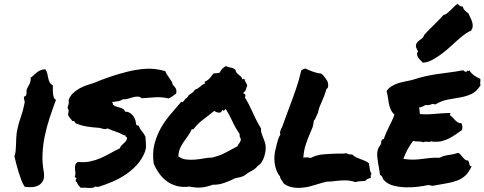

<svg xmlns="http://www.w3.org/2000/svg" viewBox="-20 -959 2513 996"><path d="M207 -68.4Q211.9 -39.1 203.6 -22.5Q195.3 -5.9 180.2 2.4Q165 10.7 145.5 11.7Q126 12.7 108.4 9.8Q98.6 -3.9 90.8 -24.4Q83 -44.9 76.2 -66.9Q69.3 -88.9 64 -110.4Q58.6 -131.8 54.7 -148.4Q59.6 -160.2 61 -175.3Q62.5 -190.4 63 -206.1Q63.5 -221.7 64 -237.8Q64.5 -253.9 66.4 -268.6Q73.2 -309.6 86.4 -346.7Q99.6 -383.8 107.4 -423.8Q109.4 -432.6 106 -440.4Q102.5 -448.2 104.5 -455.1Q105.5 -459 110.4 -460.4Q115.2 -461.9 116.2 -466.8Q119.1 -477.5 117.7 -484.4Q116.2 -491.2 121.1 -501Q126 -508.8 133.3 -523.9Q140.6 -539.1 138.7 -555.7Q147.5 -561.5 155.3 -569.3Q163.1 -577.1 171.4 -583.5Q179.7 -589.8 189.9 -594.7Q200.2 -599.6 214.8 -599.6Q222.7 -589.8 225.1 -578.1Q227.5 -566.4 230 -554.7Q232.4 -543 237.3 -532.7Q242.2 -522.5 253.9 -516.6Q253.9 -508.8 253.9 -497.1Q253.9 -485.4 254.9 -474.1Q255.9 -462.9 259.3 -453.6Q262.7 -444.3 270.5 -441.4Q252.9 -394.5 237.8 -348.6Q222.7 -302.7 212.9 -256.3Q203.1 -210 200.7 -163.1Q198.2 -116.2 207 -68.4Z M335.9 -439.5Q342.8 -460 357.9 -474.6Q373 -489.3 391.1 -499.5Q409.2 -509.8 428.7 -516.6Q448.2 -523.4 465.8 -528.3Q504.9 -544.9 549.3 -560.1Q593.8 -575.2 640.1 -586.9Q686.5 -598.6 735.4 -602.1Q784.2 -605.5 837.9 -589.8Q840.8 -580.1 846.7 -571.3Q852.5 -562.5 858.9 -553.7Q865.2 -544.9 870.1 -536.6Q875 -528.3 876 -519.5Q885.7 -510.7 891.6 -500.5Q897.5 -490.2 893.6 -473.6Q883.8 -465.8 874.5 -459.5Q865.2 -453.1 854.5 -448.2Q818.4 -457 781.2 -454.1Q744.1 -451.2 714.8 -449.2Q706.1 -458 693.8 -458Q681.6 -458 668.5 -454.1Q655.3 -450.2 642.1 -446.3Q628.9 -442.4 617.2 -444.3Q607.4 -436.5 593.3 -434.1Q579.1 -431.6 562.5 -429.7Q561.5 -424.8 564.5 -423.3Q567.4 -421.9 565.4 -417Q571.3 -410.2 580.6 -407.2Q589.8 -404.3 600.1 -401.4Q610.4 -398.4 618.2 -394Q626 -389.6 628.9 -379.9Q643.6 -379.9 654.3 -373Q665 -366.2 671.9 -356.4Q678.7 -346.7 682.1 -335.4Q685.5 -324.2 685.5 -315.4Q688.5 -307.6 692.4 -308.6Q696.3 -309.6 701.2 -304.7Q704.1 -292 715.8 -278.8Q727.5 -265.6 734.4 -250Q736.3 -225.6 737.3 -206.5Q738.3 -187.5 730.5 -168Q715.8 -131.8 689.9 -103.5Q664.1 -75.2 631.3 -53.2Q598.6 -31.2 561.5 -15.6Q524.4 0 489.3 10.7Q485.4 9.8 481.4 10.7Q477.5 11.7 479.5 5.9Q471.7 12.7 462.4 14.6Q453.1 16.6 442.4 16.1Q431.6 15.6 420.4 14.6Q409.2 13.7 399.4 15.6Q392.6 8.8 387.2 2.4Q381.8 -3.9 378.9 -13.7Q374 -13.7 374.5 -18.6Q375 -23.4 371.1 -23.4Q377 -33.2 376.5 -34.7Q376 -36.1 373.5 -37.1Q371.1 -38.1 369.1 -39.6Q367.2 -41 368.2 -43.9Q372.1 -51.8 371.1 -62Q370.1 -72.3 369.1 -83Q368.2 -93.8 370.6 -103.5Q373 -113.3 384.8 -119.1Q418 -115.2 447.8 -121.6Q477.5 -127.9 503.9 -139.6Q530.3 -151.4 554.2 -165Q578.1 -178.7 601.6 -189.5Q604.5 -198.2 609.9 -204.1Q615.2 -210 621.1 -214.8Q627 -219.7 631.8 -225.6Q636.7 -231.4 638.7 -240.2Q639.6 -247.1 635.3 -248.5Q630.9 -250 630.9 -255.9L620.1 -258.8Q601.6 -269.5 578.1 -276.9Q554.7 -284.2 538.1 -293Q527.3 -287.1 518.1 -290Q508.8 -293 494.1 -295.9Q460.9 -297.9 430.2 -302.7Q399.4 -307.6 371.1 -320.3Q369.1 -325.2 366.2 -329.1Q363.3 -333 355.5 -331.1Q349.6 -338.9 343.8 -346.2Q337.9 -353.5 333 -362.3Q335 -374 335.9 -382.3Q336.9 -390.6 330.1 -398.4Q334 -411.1 335.9 -418.9Q337.9 -426.8 335.9 -439.5Z M1334 -293Q1333 -281.2 1335.9 -270.5Q1338.9 -259.8 1343.3 -249.5Q1347.7 -239.3 1351.6 -228.5Q1355.5 -217.8 1357.4 -207Q1359.4 -193.4 1357.4 -177.2Q1355.5 -161.1 1350.6 -146Q1345.7 -130.9 1337.9 -118.7Q1330.1 -106.4 1319.3 -100.6Q1305.7 -83 1286.1 -73.2Q1266.6 -63.5 1250 -49.8Q1239.3 -43 1226.1 -40Q1212.9 -37.1 1199.2 -34.2Q1188.5 -28.3 1173.8 -22Q1159.2 -15.6 1143.6 -10.3Q1127.9 -4.9 1112.3 -2.4Q1096.7 0 1085 -1Q1055.7 9.8 1027.8 13.2Q1000 16.6 962.9 8.8Q927.7 13.7 897.9 5.9Q868.2 -2 845.2 -19Q822.3 -36.1 805.2 -60.1Q788.1 -84 777.3 -110.4Q769.5 -166 781.2 -211.4Q793 -256.8 814.9 -295.4Q836.9 -334 865.2 -366.7Q893.6 -399.4 919.9 -430.7Q925.8 -428.7 929.2 -431.2Q932.6 -433.6 935.5 -438Q938.5 -442.4 941.9 -446.3Q945.3 -450.2 950.2 -451.2Q957 -465.8 970.2 -473.1Q983.4 -480.5 991.2 -494.1Q1000 -496.1 1005.9 -500Q1011.7 -503.9 1017.1 -508.8Q1022.5 -513.7 1028.3 -518.1Q1034.2 -522.5 1042 -524.4V-535.2Q1059.6 -543 1067.9 -553.2Q1076.2 -563.5 1087.9 -578.1Q1096.7 -579.1 1102.1 -579.1Q1107.4 -579.1 1118.2 -581.1Q1126 -594.7 1132.3 -601.6Q1138.7 -608.4 1151.4 -616.2Q1163.1 -610.4 1177.2 -608.4Q1191.4 -606.4 1202.1 -595.7Q1203.1 -585.9 1208 -580.6Q1212.9 -575.2 1218.8 -570.8Q1224.6 -566.4 1230 -561.5Q1235.4 -556.6 1237.3 -547.9Q1241.2 -546.9 1242.7 -548.8Q1244.1 -550.8 1248 -549.8Q1251 -536.1 1254.9 -531.7Q1258.8 -527.3 1262.7 -514.6Q1257.8 -504.9 1255.4 -494.6Q1252.9 -484.4 1243.2 -479.5Q1242.2 -472.7 1247.1 -472.2Q1252 -471.7 1252.9 -466.8Q1253.9 -458 1250 -454.1Q1273.4 -416 1292 -373.5Q1310.5 -331.1 1334 -293ZM1211.9 -200.2Q1215.8 -210.9 1222.2 -217.8Q1228.5 -224.6 1229.5 -238.3Q1224.6 -246.1 1223.6 -250.5Q1222.7 -254.9 1222.7 -264.6Q1201.2 -294.9 1185.5 -329.6Q1169.9 -364.3 1150.4 -394.5Q1148.4 -390.6 1143.6 -386.7Q1138.7 -382.8 1132.8 -388.7Q1130.9 -380.9 1126 -377.4Q1121.1 -374 1115.2 -374.5Q1109.4 -375 1103 -377.4Q1096.7 -379.9 1091.8 -383.8Q1063.5 -361.3 1035.2 -339.8Q1006.8 -318.4 984.4 -290Q980.5 -288.1 979.5 -288.6Q978.5 -289.1 973.6 -287.1Q965.8 -268.6 954.6 -253.4Q943.4 -238.3 932.6 -222.7Q921.9 -207 914.1 -189.5Q906.2 -171.9 905.3 -148.4Q921.9 -134.8 944.3 -131.8Q966.8 -128.9 990.7 -130.9Q1014.6 -132.8 1037.6 -137.2Q1060.5 -141.6 1080.1 -141.6Q1121.1 -151.4 1150.4 -167.5Q1179.7 -183.6 1211.9 -200.2Z M1651.4 -10.7Q1624 -2 1591.8 6.8Q1559.6 15.6 1527.3 15.6Q1478.5 15.6 1450.2 -8.8Q1445.3 -19.5 1441.4 -23.4Q1438.5 -27.3 1436 -31.7Q1433.6 -36.1 1432.6 -43.9Q1420.9 -57.6 1414.1 -75.7Q1407.2 -93.8 1404.8 -112.8Q1402.3 -131.8 1403.8 -151.4Q1405.3 -170.9 1410.2 -188.5Q1412.1 -192.4 1412.6 -196.3Q1413.1 -200.2 1414.1 -205.1Q1418 -220.7 1422.4 -235.4Q1426.8 -250 1434.6 -260.7Q1430.7 -269.5 1434.6 -280.3Q1438.5 -291 1443.4 -299.8Q1457 -336.9 1466.3 -362.8Q1475.6 -388.7 1485.4 -414.1Q1502 -458 1516.6 -501Q1531.2 -543.9 1543 -593.8Q1550.8 -598.6 1554.7 -600.6Q1560.5 -602.5 1564.5 -603.5Q1582 -594.7 1605.5 -586.4Q1628.9 -578.1 1644.5 -578.1Q1652.3 -573.2 1654.3 -570.8Q1656.2 -568.4 1658.2 -566.4Q1668.9 -553.7 1676.8 -540.5Q1684.6 -527.3 1681.6 -505.9Q1675.8 -497.1 1672.9 -497.1Q1668 -477.5 1662.6 -463.9Q1657.2 -450.2 1651.4 -436.5Q1644.5 -421.9 1638.7 -407.2Q1632.8 -392.6 1628.9 -371.1Q1625 -366.2 1623.5 -362.3Q1622.1 -358.4 1620.1 -353.5Q1618.2 -348.6 1615.7 -343.3Q1613.3 -337.9 1608.4 -334Q1605.5 -308.6 1599.1 -293Q1592.8 -277.3 1585.9 -261.7Q1574.2 -233.4 1564.9 -205.1Q1555.7 -176.8 1553.7 -140.6Q1558.6 -142.6 1563 -142.6Q1567.4 -142.6 1571.3 -142.6Q1580.1 -142.6 1591.8 -139.6Q1621.1 -155.3 1655.8 -158.2Q1690.4 -161.1 1724.6 -162.1Q1738.3 -162.1 1752 -162.1Q1765.6 -162.1 1777.3 -164.1Q1786.1 -159.2 1788.6 -158.7Q1791 -158.2 1795.9 -158.2Q1802.7 -158.2 1807.6 -157.2Q1819.3 -146.5 1830.1 -141.6Q1840.8 -136.7 1852.5 -132.8Q1863.3 -128.9 1873.5 -124.5Q1883.8 -120.1 1893.6 -112.3L1900.4 -70.3Q1907.2 -61.5 1906.2 -58.6Q1906.2 -50.8 1902.3 -46.9L1904.3 -36.1Q1889.6 -33.2 1884.3 -29.3Q1878.9 -25.4 1874 -20.5Q1866.2 -19.5 1862.8 -19.5Q1859.4 -19.5 1856.4 -19.5Q1842.8 -19.5 1823.2 -14.6Q1796.9 -23.4 1768.6 -23.4Q1757.8 -23.4 1746.1 -22.5Q1734.4 -21.5 1722.7 -20.5Q1710.9 -18.6 1698.7 -17.6Q1686.5 -16.6 1673.8 -16.6Z M2471.7 -549.8Q2472.7 -543 2472.2 -539.6Q2471.7 -536.1 2471.2 -533.2Q2470.7 -530.3 2470.7 -526.9Q2470.7 -523.4 2472.7 -516.6Q2452.1 -483.4 2425.3 -471.2Q2398.4 -459 2367.2 -453.6Q2335.9 -448.2 2303.2 -442.4Q2270.5 -436.5 2238.3 -417Q2225.6 -421.9 2215.3 -417Q2205.1 -412.1 2185.5 -414.1Q2179.7 -408.2 2170.9 -405.8Q2162.1 -403.3 2153.3 -400.4Q2157.2 -391.6 2156.7 -382.3Q2156.2 -373 2159.2 -367.2Q2193.4 -364.3 2234.9 -368.2Q2276.4 -372.1 2316.4 -373Q2317.4 -368.2 2315.4 -366.7Q2313.5 -365.2 2314.5 -361.3Q2321.3 -356.4 2328.1 -349.1Q2335 -341.8 2341.8 -335Q2348.6 -328.1 2356 -323.7Q2363.3 -319.3 2373 -320.3Q2377 -312.5 2378.4 -303.2Q2379.9 -293.9 2376 -284.2Q2360.4 -273.4 2344.7 -262.2Q2329.1 -251 2312 -242.2Q2294.9 -233.4 2275.9 -228Q2256.8 -222.7 2233.4 -223.6Q2228.5 -223.6 2226.1 -223.6Q2223.6 -223.6 2219.7 -226.6Q2211.9 -221.7 2197.8 -223.6Q2183.6 -225.6 2175.8 -220.7Q2165 -225.6 2149.9 -225.1Q2134.8 -224.6 2123 -228.5Q2107.4 -208 2094.7 -184.6Q2082 -161.1 2072.3 -134.8Q2105.5 -129.9 2127.4 -130.9Q2149.4 -131.8 2168.9 -134.3Q2188.5 -136.7 2209 -139.2Q2229.5 -141.6 2260.7 -140.6Q2280.3 -151.4 2307.1 -154.8Q2334 -158.2 2356.4 -166Q2364.3 -163.1 2370.1 -155.8Q2376 -148.4 2381.3 -142.1Q2386.7 -135.7 2392.6 -130.9Q2398.4 -126 2407.2 -127Q2411.1 -123 2412.6 -117.7Q2414.1 -112.3 2415 -107.4Q2416 -102.5 2418.5 -99.1Q2420.9 -95.7 2426.8 -96.7Q2412.1 -64.5 2393.1 -47.4Q2374 -30.3 2349.6 -21.5Q2325.2 -12.7 2295.4 -7.8Q2265.6 -2.9 2229.5 3.9Q2220.7 5.9 2214.8 3.4Q2209 1 2201.2 1Q2178.7 5.9 2147.5 9.8Q2116.2 13.7 2084 12.7Q2051.8 11.7 2022.5 4.4Q1993.2 -2.9 1974.6 -21.5Q1966.8 -28.3 1964.4 -37.6Q1961.9 -46.9 1951.2 -51.8Q1950.2 -64.5 1947.3 -80.1Q1944.3 -95.7 1941.4 -112.8Q1938.5 -129.9 1937 -146.5Q1935.5 -163.1 1938.5 -176.8Q1941.4 -191.4 1950.7 -203.1Q1960 -214.8 1957 -228.5Q1961.9 -229.5 1962.9 -233.9Q1963.9 -238.3 1970.7 -237.3Q1976.6 -254.9 1983.4 -270.5Q1990.2 -286.1 1997.6 -300.8Q2004.9 -315.4 2012.2 -330.6Q2019.5 -345.7 2026.4 -364.3Q2012.7 -377 2006.3 -392.1Q2000 -407.2 1997.1 -422.4Q1994.1 -437.5 1992.2 -453.6Q1990.2 -469.7 1985.4 -486.3Q1995.1 -501 2009.3 -510.3Q2023.4 -519.5 2040 -525.4Q2056.6 -531.2 2076.2 -535.2Q2095.7 -539.1 2117.2 -543.9Q2156.2 -556.6 2187 -563.5Q2217.8 -570.3 2247.6 -574.7Q2277.3 -579.1 2309.6 -583Q2341.8 -586.9 2382.8 -594.7Q2391.6 -585.9 2399.4 -585.9Q2403.3 -594.7 2408.7 -591.3Q2414.1 -587.9 2413.1 -596.7Q2422.9 -580.1 2438 -568.8Q2453.1 -557.6 2471.7 -549.8ZM2423.8 -799.8Q2416 -797.9 2397.9 -786.1Q2379.9 -774.4 2351.6 -749Q2336.9 -736.3 2316.4 -717.3Q2295.9 -698.2 2272 -680.2Q2248 -662.1 2222.7 -648.4Q2197.3 -634.8 2173.8 -633.8Q2167 -640.6 2160.2 -647.5Q2153.3 -654.3 2148.9 -661.1Q2144.5 -668 2143.6 -675.8Q2142.6 -683.6 2148.4 -693.4Q2135.7 -713.9 2137.7 -724.6Q2139.6 -735.4 2147.9 -743.2Q2156.2 -751 2166.5 -757.8Q2176.8 -764.6 2180.7 -778.3Q2203.1 -802.7 2230 -828.6Q2256.8 -854.5 2280.3 -880.9Q2290 -882.8 2299.3 -890.1Q2308.6 -897.5 2317.4 -906.2Q2326.2 -915 2335.4 -924.3Q2344.7 -933.6 2355.5 -939.5Q2357.4 -933.6 2366.7 -928.2Q2376 -922.9 2380.9 -925.8Q2381.8 -915 2391.6 -904.8Q2401.4 -894.5 2409.2 -890.6Q2415 -877 2420.9 -865.7Q2426.8 -854.5 2429.7 -843.8Q2432.6 -833 2432.1 -822.3Q2431.6 -811.5 2423.8 -799.8Z"/></svg>

Font: Permanent Marker
Style: Regular
Weight: 400
Designer: Font Diner, Inc
Foundry: Font Diner, Inc
Version: Version 1.001